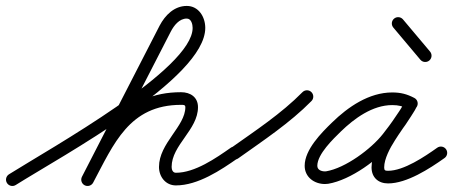

<svg xmlns="http://www.w3.org/2000/svg" viewBox="-39 -585 1506 638"><path d="M-15.8 23.2C-9.6 33 3.4 36 13.2 29.8C169.2 -68.3 643.1 -323.8 643.1 -492.3C643.1 -528.3 621.3 -565.3 581.6 -565.3C540 -565.3 509.7 -534.5 491.4 -499.8C491.4 -499.8 491.4 -499.7 491.4 -499.7C491.3 -499.6 491.3 -499.6 491.3 -499.6C405.3 -332.3 319.3 -164.9 233.3 2.4C228 12.7 232.1 25.4 242.4 30.7C252.7 36 265.4 31.9 270.7 21.6C356.7 -145.7 442.7 -313.1 528.7 -480.4C528.7 -480.4 528.7 -480.4 528.6 -480.3C528.6 -480.3 528.6 -480.2 528.6 -480.2C539.1 -500.2 556.6 -523.3 581.6 -523.3C596.7 -523.3 601.1 -503.9 601.1 -492.3C601.1 -354.8 131.2 -94 -9.2 -5.8C-19 0.4 -22 13.4 -15.8 23.2ZM270.5 21.9C339 -106.5 390.4 -236.6 562.8 -236.6C569.8 -236.6 576.9 -237.2 576.9 -228.9C576.9 -165.3 489.3 -109.1 489.3 -30.3C489.3 2.2 511.2 31.1 545.5 31.1C618.9 31.1 694.4 -19.5 752 -59.8C761.5 -66.5 763.9 -79.5 757.2 -89C750.5 -98.5 737.5 -100.9 728 -94.2C678.6 -59.6 608.8 -10.9 545.5 -10.9C535.1 -10.9 531.3 -21.2 531.3 -30.3C531.3 -103 618.9 -153.8 618.9 -228.9C618.9 -262.3 593.5 -278.6 562.8 -278.6C371.2 -278.6 310.2 -141.7 233.5 2.1C228 12.3 231.9 25.1 242.1 30.5C252.3 36 265.1 32.1 270.5 21.9Z M722.9 -63.5C729.6 -54 742.7 -51.8 752.2 -58.5C835.4 -117.7 924.3 -176.4 996 -249.3C1004.1 -257.5 1004 -270.8 995.7 -279C987.5 -287.1 974.2 -287 966 -278.7C896.1 -207.6 809 -150.4 727.8 -92.8C718.4 -86.1 716.2 -73 722.9 -63.5Z M1337.7 -259.6C1313.1 -272.4 1292.6 -277.8 1264.3 -277.8C1187.2 -277.8 1117.5 -229.8 1064.4 -178C1029 -143.6 973.4 -87.9 973.4 -34.1C973.4 3.6 1005.4 26.5 1040.8 26.5C1044.4 26.5 1047.9 26.3 1051.5 25.7C1126.3 13.2 1221.2 -56.1 1266.5 -114.1C1295.8 -151.4 1322.6 -188.4 1345.4 -229.9C1352 -241.8 1345.7 -252.8 1336.2 -257.7C1326.7 -262.6 1314.1 -261.5 1308.1 -249.2C1305 -242.7 1301.5 -236.7 1297.5 -230.6C1297.5 -230.6 1297.4 -230.4 1297.3 -230.2C1297.1 -230 1297 -229.8 1297 -229.8C1293.7 -224.3 1290.1 -219 1286.5 -213.6C1286.5 -213.6 1286.5 -213.6 1286.5 -213.6C1286.5 -213.5 1286.4 -213.5 1286.4 -213.5C1270.3 -188.9 1252.8 -165.1 1237.2 -140.1C1237.2 -140.1 1237.2 -140.2 1237.3 -140.2C1237.3 -140.3 1237.3 -140.4 1237.3 -140.4C1217.5 -109.4 1195.6 -66 1195.6 -28.9C1195.6 4.3 1217.7 24.5 1250.5 24.5C1313 24.5 1388.4 -24.5 1438.2 -59.9C1447.6 -66.6 1449.8 -79.7 1443.1 -89.2C1436.4 -98.6 1423.3 -100.8 1413.8 -94.1C1372.3 -64.6 1302.7 -17.5 1250.5 -17.5C1240.6 -17.5 1237.6 -18.9 1237.6 -28.9C1237.6 -57.3 1257.5 -94 1272.7 -117.6C1272.7 -117.6 1272.7 -117.7 1272.7 -117.8C1272.8 -117.8 1272.8 -117.9 1272.8 -117.9C1288.2 -142.5 1305.6 -166.1 1321.6 -190.5C1321.6 -190.5 1321.5 -190.5 1321.5 -190.4C1321.5 -190.4 1321.5 -190.4 1321.5 -190.4C1325.4 -196.2 1329.4 -202.1 1333 -208.2C1333 -208.2 1332.9 -208 1332.7 -207.8C1332.6 -207.6 1332.5 -207.3 1332.5 -207.4C1337.5 -214.9 1341.9 -222.6 1345.9 -230.8C1351.9 -243.1 1345.8 -253.9 1336.7 -258.6C1327.5 -263.4 1315.2 -262.1 1308.6 -250.1C1286.9 -210.7 1261.3 -175.5 1233.5 -139.9C1194.7 -90.3 1108.8 -26.4 1044.5 -15.7C1043.3 -15.5 1042 -15.5 1040.8 -15.5C1028.9 -15.5 1015.4 -20.4 1015.4 -34.1C1015.4 -72.9 1068.8 -123.7 1093.6 -148C1138.4 -191.5 1198.8 -235.8 1264.3 -235.8C1286 -235.8 1299.9 -231.9 1318.3 -222.4C1328.6 -217 1341.3 -221 1346.6 -231.3C1352 -241.6 1348 -254.3 1337.7 -259.6Z M1267.9 -493.5C1297.9 -457.8 1327.9 -422.1 1357.9 -386.5C1365.4 -377.6 1378.6 -376.5 1387.5 -383.9C1396.4 -391.4 1397.5 -404.6 1390.1 -413.5C1360.1 -449.2 1330.1 -484.9 1300.1 -520.5C1292.6 -529.4 1279.4 -530.5 1270.5 -523.1C1261.6 -515.6 1260.5 -502.4 1267.9 -493.5Z"/></svg>

Font: FRB American Cursive Guidelines Arrows Medium
Style: Italic
Weight: 500
Italic angle: -25°
Version: Version 2.0;Modular Font Editor K font №1